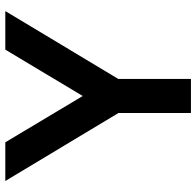

<svg xmlns="http://www.w3.org/2000/svg" viewBox="-28 -712 740 724"><g transform="rotate(-90 342.0 -350.0)"><path d="M278 0V-273.2L21.4 -700H167.4L342 -408L516.8 -700H662.2L406.4 -274V0Z"/></g></svg>

Font: Overpass
Style: Regular
Weight: 400
Designer: Delve Withrington, Dave Bailey, Thomas Jockin
Foundry: Delve Fonts LLC
Version: Version 4.000